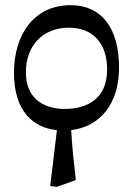

<svg xmlns="http://www.w3.org/2000/svg" viewBox="-20 -501 515 742"><path d="M253 -481C109 -481 34 -364 34 -220C34 -68 111 -7 200 2L174 218L200 221L273 195C264 117 259 66 255 2C366 -12 440 -98 440 -240C440 -392 373 -481 253 -481ZM394 -233C394 -118 316 -80 229 -80C166 -80 80 -107 80 -222C80 -319 140 -394 247 -394C340 -394 394 -332 394 -233Z"/></svg>

Font: STIX Two Math
Style: Regular
Weight: 400
Designer: Ross Mills, John Hudson & Paul Hanslow, Tiro Typeworks Ltd; with portions MicroPress Inc., with additions and correction
Foundry: Tiro Typeworks Ltd
Version: Version 2.02 b142